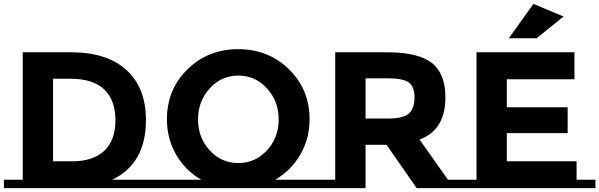

<svg xmlns="http://www.w3.org/2000/svg" viewBox="-31 -968 3084 988"><path d="M782 -43V0H-11V-43H86V-699H333Q520 -699 620 -607.5Q720 -516 720 -350Q720 -126 546 -43ZM329 -563H242V-138H341Q448 -138 505.5 -192Q563 -246 563 -349Q563 -452 505.5 -507.5Q448 -563 329 -563Z M1608 -43V0H782V-43H1005Q923 -90 875.5 -172Q828 -254 828 -354Q828 -508 934 -611.5Q1040 -715 1195 -715Q1350 -715 1456 -611.5Q1562 -508 1562 -354Q1562 -254 1514 -172Q1466 -90 1385 -43ZM1403 -353.5Q1403 -447 1343 -513Q1283 -579 1195.5 -579Q1108 -579 1048 -513Q988 -447 988 -353.5Q988 -260 1048 -194.5Q1108 -129 1195.5 -129Q1283 -129 1343 -194.5Q1403 -260 1403 -353.5Z M1694 -43V-699H1959Q2122 -699 2191.5 -644Q2261 -589 2261 -467Q2261 -299 2128 -250L2274 -43H2368V0H2113L1958 -223H1850V0H1597V-43ZM1967 -565H1850V-358H1964Q2044 -358 2073 -384Q2102 -410 2102 -466.5Q2102 -523 2072 -544Q2042 -565 1967 -565Z M2421 -43V-699H2925V-560H2577V-416H2890V-283H2577V-138H2936V-43H3033V0H2324V-43ZM2730 -771H2587L2714 -948L2869 -883Z"/></svg>

Font: Montserrat Subrayada
Style: Bold
Weight: 700
Version: Version 2.001